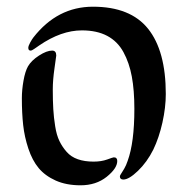

<svg xmlns="http://www.w3.org/2000/svg" viewBox="-20 -535 557 570"><path d="M255.9 -515.1Q367.2 -515.1 419.7 -449.5Q472.2 -383.8 472.2 -255.9Q472.2 -216.3 462.2 -171.1Q452.1 -126 435.1 -90.8Q416.5 -53.7 389.6 -27.8Q362.8 -2 346.2 -2Q335.9 -2 335.9 -11.2Q335.9 -14.2 339.4 -19Q342.8 -23.9 348.6 -33.9Q354.5 -43.9 358.9 -57.1Q378.9 -111.8 378.9 -211.9Q378.9 -267.1 371.3 -307.9Q363.8 -348.6 346.4 -380.4Q329.1 -412.1 298.3 -428.5Q267.6 -444.8 223.1 -444.8Q161.6 -444.8 96.2 -399.9Q93.8 -397.9 88.9 -394.8Q84 -391.6 81.3 -389.6Q78.6 -387.7 75.7 -386.2Q72.8 -384.8 70.8 -384.8Q64 -384.8 64 -393.1Q64 -398.4 69.6 -408.7Q75.2 -418.9 79.1 -423.8Q150.4 -515.1 255.9 -515.1ZM136.7 -269.5Q136.7 -235.4 138.2 -210.9Q139.6 -186.5 143.8 -160.2Q147.9 -133.8 156.5 -116.2Q165 -98.6 178 -84Q190.9 -69.3 210.9 -62.3Q231 -55.2 257.8 -55.2Q280.8 -55.2 298.1 -61.5Q315.4 -67.9 317.9 -67.9Q328.1 -67.9 328.1 -57.1Q328.1 -35.2 296.6 -10Q265.1 15.1 219.2 15.1Q176.8 15.1 145.3 1Q113.8 -13.2 94.7 -36.1Q75.7 -59.1 64.2 -93.8Q52.7 -128.4 48.8 -163.6Q44.9 -198.7 44.9 -243.2Q44.9 -268.1 49.8 -295.7Q54.7 -323.2 63 -337.9Q73.2 -355.5 95.9 -370.1Q118.7 -384.8 134.8 -384.8Q147 -384.8 147 -370.1Q147 -367.7 141.8 -332.5Q136.7 -297.4 136.7 -269.5Z"/></svg>

Font: SirinStencil
Style: Regular
Weight: 400
Designer: Olga Karpushina (okarpush@gmail.com)
Foundry: Cyreal (www.cyreal.org)
Version: Version 1.002